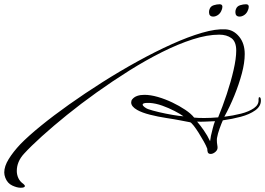

<svg xmlns="http://www.w3.org/2000/svg" viewBox="-102 -668 1247 903"><path d="M-5 215Q-22 215 -44.5 204.5Q-67 194 -77 168Q-82 155 -82 143Q-82 114 -61 80Q-40 46 -6 10Q31 -28 90 -76Q149 -124 223 -176.5Q297 -229 379 -281Q461 -333 544.5 -379Q628 -425 705.5 -460Q783 -495 848.5 -514Q914 -533 959 -530Q996 -528 1022.5 -496Q1049 -464 1049 -414Q1049 -373 1035.5 -322.5Q1022 -272 1000.5 -219Q979 -166 953 -119Q994 -124 1031.5 -133.5Q1069 -143 1092.5 -159.5Q1116 -176 1114 -200V-202Q1114 -211 1118 -211Q1125 -211 1125 -195Q1125 -168 1098.5 -149Q1072 -130 1031 -119Q990 -108 946 -102Q940 -89 931 -64Q922 -39 919 -21Q918 -18 918 -14.5Q918 -11 918 -7Q918 3 919.5 11Q921 19 921 22Q923 36 911.5 46Q900 56 889 56Q875 56 874 43Q873 41 873 32Q868 18 856.5 -2.5Q845 -23 832.5 -43Q820 -63 808.5 -77.5Q797 -92 792 -93Q785 -95 745 -102Q720 -107 680.5 -113Q641 -119 603.5 -128.5Q566 -138 543 -151Q515 -167 515 -186Q515 -195 520 -201Q529 -212 543.5 -217Q558 -222 577 -222Q606 -222 640.5 -212Q675 -202 708.5 -186Q742 -170 769.5 -151.5Q797 -133 811 -115Q819 -114 831 -113.5Q843 -113 858 -113Q888 -113 924 -116Q945 -167 964.5 -225.5Q984 -284 996.5 -338.5Q1009 -393 1009 -430Q1009 -472 986.5 -488.5Q964 -505 929 -505Q873 -505 804.5 -483Q736 -461 660 -423Q584 -385 506 -336Q428 -287 353 -233.5Q278 -180 212.5 -127Q147 -74 95 -27Q43 20 11 55Q-23 92 -23 136Q-23 154 -15.5 170Q-8 186 8 197Q15 203 15 207Q15 215 -5 215ZM761 -121Q746 -132 719 -146Q692 -160 661.5 -171Q631 -182 602 -184H591Q569 -184 569 -176Q569 -171 577.5 -164.5Q586 -158 594 -155Q614 -148 646 -140.5Q678 -133 710.5 -127.5Q743 -122 761 -121ZM886 -4Q887 -10 888 -16Q889 -22 890 -29Q894 -46 898.5 -64Q903 -82 909 -98Q884 -97 862 -96Q840 -95 825 -96Q839 -80 856.5 -55Q874 -30 886 -4ZM1025 -590Q1005 -590 1005 -611Q1005 -619 1008 -626Q1013 -639 1027.5 -643.5Q1042 -648 1055 -648Q1068 -648 1068 -636Q1068 -627 1062 -615Q1056 -603 1045.5 -596.5Q1035 -590 1025 -590ZM901 -590Q881 -590 881 -611Q881 -619 884 -626Q889 -639 903.5 -643.5Q918 -648 931 -648Q944 -648 944 -636Q944 -627 938 -615Q932 -603 921.5 -596.5Q911 -590 901 -590Z"/></svg>

Font: WindSong
Style: Regular
Weight: 400
Designer: Robert E. Leuschke
Foundry: Robert E. Leuschke
Version: Version 1.010; ttfautohint (v1.8.3)